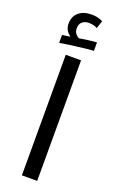

<svg xmlns="http://www.w3.org/2000/svg" viewBox="-180 -1001 649 1048"><g transform="rotate(20 144.5 -477.5)"><path d="M100.1 -700.2H189V0H100.1ZM43.9 -794.9 91.3 -801.8Q56.2 -824.7 56.2 -865.2Q56.2 -908.2 84.2 -931.6Q112.3 -955.1 158.2 -955.1Q197.3 -955.1 224.1 -939.9L209 -895Q189 -907.2 159.2 -907.2Q137.2 -907.2 122.1 -894.8Q106.9 -882.3 106.9 -856Q106.9 -838.9 115.7 -826.9Q124.5 -814.9 137.2 -809.1Q147 -811.5 185.1 -816.7Q223.1 -821.8 237.3 -821.8V-772.9Q229.5 -772.9 201.9 -770.3Q174.3 -767.6 100.1 -757.8L43.9 -749Z"/></g></svg>

Font: Noto Kufi Arabic
Style: Regular
Weight: 400
Designer: Monotype Design team
Foundry: Monotype Imaging Inc.
Version: Version 1.02